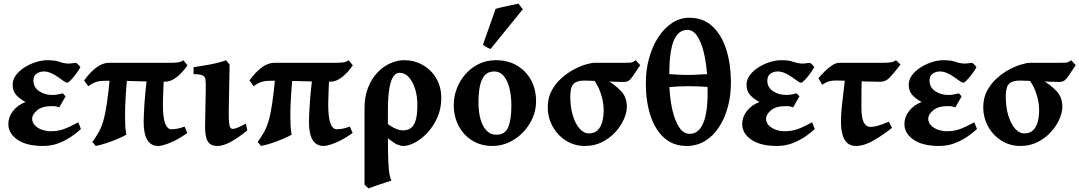

<svg xmlns="http://www.w3.org/2000/svg" viewBox="-20 -808 6082 1082"><path d="M433.1 -429.2Q420.9 -407.7 405.3 -387.5Q389.6 -367.2 377 -354.5Q364.3 -341.8 359.4 -341.8Q352.1 -341.8 338.6 -351.3Q325.2 -360.8 307.1 -373.5Q289.1 -386.2 268.3 -395.8Q247.6 -405.3 226.1 -405.3Q205.1 -405.3 186.8 -393.3Q168.5 -381.3 168.5 -353.5Q168.5 -316.4 200 -294.7Q231.4 -272.9 273.9 -272.9Q294.4 -272.9 306.6 -275.9Q318.8 -278.8 333.5 -282.2L349.6 -265.1L314 -203.1Q300.3 -208 294.2 -209Q288.1 -210 272.5 -210Q216.3 -210 188.7 -186Q161.1 -162.1 161.1 -140.1Q161.1 -117.7 176.8 -101.6Q192.4 -85.4 216.6 -76.9Q240.7 -68.4 265.1 -68.4Q306.6 -68.4 340.1 -80.6Q373.5 -92.8 420.9 -118.7L436 -81.1Q415.5 -61.5 383.5 -39.3Q351.6 -17.1 310.8 -1.2Q270 14.6 222.2 14.6Q129.9 14.6 78.4 -20.8Q26.9 -56.2 26.9 -109.4Q26.9 -148.4 53 -182.1Q79.1 -215.8 124 -233.4Q91.3 -250.5 71.3 -272.7Q51.3 -294.9 51.3 -330.6Q51.3 -359.9 70.3 -385Q89.4 -410.2 119.4 -429Q149.4 -447.8 183.3 -458.3Q217.3 -468.8 246.6 -468.8Q290 -468.8 316.4 -459.2Q342.8 -449.7 369.6 -449.7Q373.5 -449.7 388.7 -451.7Q403.8 -453.6 407.7 -454.1Q413.1 -452.1 421.6 -443.4Q430.2 -434.6 433.1 -429.2Z M912.1 -347.7Q855.5 -347.7 803.2 -349.1Q751 -350.6 696.3 -351.8Q641.6 -353 577.1 -353Q546.4 -353 525.6 -347.4Q504.9 -341.8 477.5 -322.3L454.1 -354.5Q485.8 -399.4 522 -426.8Q558.1 -454.1 594.2 -454.1Q705.6 -454.1 791 -454.1Q876.5 -454.1 942.4 -454.1Q962.9 -454.1 980.5 -456.1Q998 -458 1013.2 -468.8L1036.6 -439.9Q1007.8 -397.9 975.1 -372.8Q942.4 -347.7 912.1 -347.7ZM872.1 14.6Q789.6 14.6 789.6 -120.6Q789.6 -154.8 793.9 -221.2Q798.3 -287.6 807.6 -366.2L903.3 -371.6Q901.4 -324.7 899.7 -284.4Q897.9 -244.1 897.9 -223.1Q897.9 -145 910.6 -112.3Q923.3 -79.6 945.8 -79.6Q960.4 -79.6 977.5 -82.5Q994.6 -85.4 1020 -94.7L1035.6 -58.6Q981.9 -20.5 937.7 -2.9Q893.6 14.6 872.1 14.6ZM684.6 -161.1Q684.6 -126.5 685.8 -101.1Q687 -75.7 691.9 -48.8Q673.3 -38.1 642.1 -24.9Q610.8 -11.7 577.4 -0.7Q543.9 10.3 519.5 14.6Q517.1 11.2 508.8 1.7Q500.5 -7.8 500.5 -7.8Q521.5 -37.1 536.4 -63.5Q551.3 -89.8 562.3 -127.2Q573.2 -164.6 582.3 -225.1Q591.3 -285.6 600.6 -383.3Q606 -385.7 621.8 -387.7Q637.7 -389.6 655.5 -391.4Q673.3 -393.1 686.3 -394Q699.2 -395 699.2 -395Q692.4 -331.5 688.5 -267.6Q684.6 -203.6 684.6 -161.1Z M1373.5 -72.8Q1321.8 -30.8 1279.5 -8.1Q1237.3 14.6 1206.5 14.6Q1165.5 14.6 1150.1 -12.7Q1134.8 -40 1135.7 -99.1L1139.6 -307.1Q1140.1 -341.3 1137.9 -359.1Q1135.7 -377 1121.3 -383.5Q1106.9 -390.1 1070.8 -390.1V-429.2Q1091.8 -432.6 1127 -438.2Q1162.1 -443.8 1197.3 -451.7Q1232.4 -459.5 1253.4 -468.8L1273.9 -444.3L1269 -179.2Q1268.6 -134.3 1271.2 -113.5Q1273.9 -92.8 1279.3 -87.2Q1284.7 -81.5 1291 -81.5Q1311.5 -81.5 1365.7 -111.3Z M1843.8 -347.7Q1787.1 -347.7 1734.9 -349.1Q1682.6 -350.6 1627.9 -351.8Q1573.2 -353 1508.8 -353Q1478 -353 1457.3 -347.4Q1436.5 -341.8 1409.2 -322.3L1385.7 -354.5Q1417.5 -399.4 1453.6 -426.8Q1489.7 -454.1 1525.9 -454.1Q1637.2 -454.1 1722.7 -454.1Q1808.1 -454.1 1874 -454.1Q1894.5 -454.1 1912.1 -456.1Q1929.7 -458 1944.8 -468.8L1968.3 -439.9Q1939.5 -397.9 1906.7 -372.8Q1874 -347.7 1843.8 -347.7ZM1803.7 14.6Q1721.2 14.6 1721.2 -120.6Q1721.2 -154.8 1725.6 -221.2Q1730 -287.6 1739.3 -366.2L1835 -371.6Q1833 -324.7 1831.3 -284.4Q1829.6 -244.1 1829.6 -223.1Q1829.6 -145 1842.3 -112.3Q1855 -79.6 1877.4 -79.6Q1892.1 -79.6 1909.2 -82.5Q1926.3 -85.4 1951.7 -94.7L1967.3 -58.6Q1913.6 -20.5 1869.4 -2.9Q1825.2 14.6 1803.7 14.6ZM1616.2 -161.1Q1616.2 -126.5 1617.4 -101.1Q1618.7 -75.7 1623.5 -48.8Q1605 -38.1 1573.7 -24.9Q1542.5 -11.7 1509 -0.7Q1475.6 10.3 1451.2 14.6Q1448.7 11.2 1440.4 1.7Q1432.1 -7.8 1432.1 -7.8Q1453.1 -37.1 1468 -63.5Q1482.9 -89.8 1493.9 -127.2Q1504.9 -164.6 1513.9 -225.1Q1522.9 -285.6 1532.2 -383.3Q1537.6 -385.7 1553.5 -387.7Q1569.3 -389.6 1587.2 -391.4Q1605 -393.1 1617.9 -394Q1630.9 -395 1630.9 -395Q1624 -331.5 1620.1 -267.6Q1616.2 -203.6 1616.2 -161.1Z M2466.8 -255.4Q2466.8 -195.8 2444.8 -146.2Q2422.9 -96.7 2389.2 -60.5Q2355.5 -24.4 2318.8 -4.9Q2282.2 14.6 2252.9 14.6Q2238.8 14.6 2220.7 7.3Q2202.6 0 2175 -21.7Q2147.5 -43.5 2105.5 -86.9Q2109.9 -90.3 2108.4 -99.1Q2106.9 -107.9 2105 -118.2Q2103 -128.4 2105.5 -136.2Q2107.9 -144 2120.1 -145.5Q2170.4 -102.5 2199 -87.9Q2227.5 -73.2 2252 -73.2Q2273.4 -73.2 2291.7 -83.7Q2310.1 -94.2 2321 -125.2Q2332 -156.2 2332 -217.3Q2332 -267.6 2318.8 -308.6Q2305.7 -349.6 2283 -373.8Q2260.3 -397.9 2231.4 -397.9Q2212.4 -397.9 2197.5 -377.9Q2182.6 -357.9 2174.3 -311Q2166 -264.2 2166 -183.6Q2166 -157.2 2166 -124.5Q2166 -91.8 2166 -66.2Q2166 -40.5 2166 -34.7Q2166 14.6 2167 64.2Q2168 113.8 2172.1 152.8Q2176.3 191.9 2186 209.5Q2171.4 214.4 2146 222.7Q2120.6 231 2095.9 239.5Q2071.3 248 2057.6 253.9Q2052.7 250 2045.4 243.4Q2038.1 236.8 2034.2 232.4Q2034.2 212.9 2034.2 172.1Q2034.2 131.3 2034.2 79.8Q2034.2 28.3 2034.2 -24.9Q2034.2 -78.1 2034.2 -124Q2034.2 -169.9 2034.2 -197.8Q2034.2 -263.7 2054.2 -314.2Q2074.2 -364.7 2106.9 -399.2Q2139.6 -433.6 2179.2 -451.2Q2218.8 -468.8 2258.3 -468.8Q2314.5 -468.8 2361.8 -442.1Q2409.2 -415.5 2438 -367.4Q2466.8 -319.3 2466.8 -255.4Z M3001 -236.8Q3001 -188 2981.4 -143.1Q2961.9 -98.1 2927.7 -62.5Q2893.6 -26.9 2849.1 -6.1Q2804.7 14.6 2754.9 14.6Q2690.9 14.6 2641.8 -15.6Q2592.8 -45.9 2564.9 -98.1Q2537.1 -150.4 2537.1 -216.8Q2537.1 -265.1 2554.7 -310.3Q2572.3 -355.5 2604.2 -391.4Q2636.2 -427.2 2679.4 -448Q2722.7 -468.8 2773.9 -468.8Q2842.8 -468.8 2893.8 -438.5Q2944.8 -408.2 2972.9 -356Q3001 -303.7 3001 -236.8ZM2861.8 -212.4Q2861.8 -264.2 2851.6 -307.9Q2841.3 -351.6 2819.8 -378.4Q2798.3 -405.3 2764.6 -405.3Q2730 -405.3 2710.7 -382.3Q2691.4 -359.4 2683.8 -320.1Q2676.3 -280.8 2676.3 -231Q2676.3 -179.7 2687.3 -138.4Q2698.2 -97.2 2720.9 -73Q2743.7 -48.8 2778.3 -48.8Q2825.7 -48.8 2843.8 -90.8Q2861.8 -132.8 2861.8 -212.4ZM2744.6 -532.2Q2736.8 -534.2 2723.4 -541.5Q2710 -548.8 2701.7 -556.2L2772.9 -757.8Q2783.7 -761.7 2809.6 -767.6Q2835.4 -773.4 2862.3 -779.1Q2889.2 -784.7 2901.4 -787.6L2926.3 -755.9Z M3494.6 -346.2Q3477.1 -346.2 3444.6 -347.4Q3412.1 -348.6 3376.5 -350.1Q3340.8 -351.6 3312.3 -352.8Q3283.7 -354 3272.9 -354Q3231.9 -354 3212.9 -336.2Q3193.8 -318.4 3193.8 -264.6Q3193.8 -204.6 3208 -157.5Q3222.2 -110.4 3246.1 -83.3Q3270 -56.2 3298.8 -56.2Q3330.6 -56.2 3348.6 -74.7Q3366.7 -93.3 3374.3 -122.8Q3381.8 -152.3 3381.8 -185.5Q3381.8 -222.7 3372.8 -257.3Q3363.8 -292 3350.3 -318.8Q3336.9 -345.7 3324.2 -359.4H3323.7Q3324.7 -359.4 3341.1 -360.1Q3357.4 -360.8 3376 -360.4Q3394.5 -359.9 3400.9 -356Q3444.3 -331.5 3478.5 -296.1Q3512.7 -260.7 3512.7 -207Q3512.7 -174.3 3495.8 -136Q3479 -97.7 3447.8 -63.5Q3416.5 -29.3 3373 -7.3Q3329.6 14.6 3276.9 14.6Q3216.8 14.6 3169.2 -15.6Q3121.6 -45.9 3094.2 -95.7Q3066.9 -145.5 3066.9 -204.6Q3066.9 -254.9 3087.6 -294.9Q3108.4 -335 3141.4 -365Q3174.3 -395 3210.9 -414.8Q3247.6 -434.6 3279.8 -444.3Q3312 -454.1 3331.5 -454.1Q3373 -454.1 3416.5 -454.1Q3460 -454.1 3500.5 -454.1Q3520 -454.1 3529.8 -454.8Q3539.6 -455.6 3546.1 -458.5Q3552.7 -461.4 3562.5 -468.8L3587.9 -440.9Q3561 -399.9 3546.9 -379.6Q3532.7 -359.4 3522.2 -352.8Q3511.7 -346.2 3494.6 -346.2Z M4099.1 -347.2Q4099.6 -272 4082 -206.5Q4064.5 -141.1 4031.7 -91.3Q3999 -41.5 3952.9 -13.4Q3906.7 14.6 3849.6 14.6Q3773.4 14.6 3722.4 -31.5Q3671.4 -77.6 3645.5 -157.2Q3619.6 -236.8 3619.6 -336.9Q3619.1 -411.6 3637.5 -478.8Q3655.8 -545.9 3689.2 -597.4Q3722.7 -648.9 3767.3 -678.5Q3812 -708 3864.3 -708Q3943.4 -708 3995.1 -659.4Q4046.9 -610.8 4072.8 -529.1Q4098.6 -447.3 4099.1 -347.2ZM3866.7 -53.7Q3918.9 -53.7 3944.8 -118.4Q3970.7 -183.1 3967.3 -318.4Q3903.8 -322.3 3856.4 -322.3Q3809.1 -322.3 3752.4 -317.4Q3755.9 -245.1 3770 -185.1Q3784.2 -125 3808.3 -89.4Q3832.5 -53.7 3866.7 -53.7ZM3854 -639.6Q3802.2 -639.6 3777.3 -580.1Q3752.4 -520.5 3751.5 -390.6Q3796.9 -386.7 3829.8 -386Q3862.8 -385.3 3894 -386.5Q3925.3 -387.7 3964.4 -390.1Q3959 -462.4 3944.6 -518.6Q3930.2 -574.7 3907.5 -607.2Q3884.8 -639.6 3854 -639.6Z M4568.8 -429.2Q4556.6 -407.7 4541 -387.5Q4525.4 -367.2 4512.7 -354.5Q4500 -341.8 4495.1 -341.8Q4487.8 -341.8 4474.4 -351.3Q4460.9 -360.8 4442.9 -373.5Q4424.8 -386.2 4404.1 -395.8Q4383.3 -405.3 4361.8 -405.3Q4340.8 -405.3 4322.5 -393.3Q4304.2 -381.3 4304.2 -353.5Q4304.2 -316.4 4335.7 -294.7Q4367.2 -272.9 4409.7 -272.9Q4430.2 -272.9 4442.4 -275.9Q4454.6 -278.8 4469.2 -282.2L4485.4 -265.1L4449.7 -203.1Q4436 -208 4429.9 -209Q4423.8 -210 4408.2 -210Q4352.1 -210 4324.5 -186Q4296.9 -162.1 4296.9 -140.1Q4296.9 -117.7 4312.5 -101.6Q4328.1 -85.4 4352.3 -76.9Q4376.5 -68.4 4400.9 -68.4Q4442.4 -68.4 4475.8 -80.6Q4509.3 -92.8 4556.6 -118.7L4571.8 -81.1Q4551.3 -61.5 4519.3 -39.3Q4487.3 -17.1 4446.5 -1.2Q4405.8 14.6 4357.9 14.6Q4265.6 14.6 4214.1 -20.8Q4162.6 -56.2 4162.6 -109.4Q4162.6 -148.4 4188.7 -182.1Q4214.8 -215.8 4259.8 -233.4Q4227.1 -250.5 4207 -272.7Q4187 -294.9 4187 -330.6Q4187 -359.9 4206.1 -385Q4225.1 -410.2 4255.1 -429Q4285.2 -447.8 4319.1 -458.3Q4353 -468.8 4382.3 -468.8Q4425.8 -468.8 4452.1 -459.2Q4478.5 -449.7 4505.4 -449.7Q4509.3 -449.7 4524.4 -451.7Q4539.6 -453.6 4543.5 -454.1Q4548.8 -452.1 4557.4 -443.4Q4565.9 -434.6 4568.8 -429.2Z M5054.7 -444.3Q5017.6 -396.5 4994.6 -371.8Q4971.7 -347.2 4942.4 -347.2Q4899.4 -347.2 4854.7 -348.9Q4810.1 -350.6 4771.2 -352.3Q4732.4 -354 4706.5 -354H4681.6Q4668.9 -354 4653.3 -350.1Q4637.7 -346.2 4613.3 -330.6L4592.3 -367.2Q4607.9 -386.2 4628.2 -406.2Q4648.4 -426.3 4669.9 -440.2Q4691.4 -454.1 4709.5 -454.1Q4750.5 -454.1 4797.9 -454.1Q4845.2 -454.1 4887.9 -454.1Q4930.7 -454.1 4957.5 -454.1Q4981.9 -454.1 5000 -456.8Q5018.1 -459.5 5028.8 -468.8ZM5006.8 -87.4Q4955.1 -46.4 4902.1 -15.9Q4849.1 14.6 4803.2 14.6Q4771.5 14.6 4752.9 -3.9Q4734.4 -22.5 4726.8 -53.5Q4719.2 -84.5 4719.2 -121.1Q4719.2 -173.8 4729.5 -256.1Q4739.7 -338.4 4748.5 -429.2L4839.4 -426.3Q4835 -348.1 4834.7 -295.2Q4834.5 -242.2 4834.5 -201.7Q4834.5 -144.5 4847.4 -118.7Q4860.4 -92.8 4886.7 -92.8Q4901.4 -92.8 4923.6 -98.4Q4945.8 -104 4988.8 -122.1Z M5482.9 -429.2Q5470.7 -407.7 5455.1 -387.5Q5439.5 -367.2 5426.8 -354.5Q5414.1 -341.8 5409.2 -341.8Q5401.9 -341.8 5388.4 -351.3Q5375 -360.8 5356.9 -373.5Q5338.9 -386.2 5318.1 -395.8Q5297.4 -405.3 5275.9 -405.3Q5254.9 -405.3 5236.6 -393.3Q5218.3 -381.3 5218.3 -353.5Q5218.3 -316.4 5249.8 -294.7Q5281.2 -272.9 5323.7 -272.9Q5344.2 -272.9 5356.4 -275.9Q5368.7 -278.8 5383.3 -282.2L5399.4 -265.1L5363.8 -203.1Q5350.1 -208 5344 -209Q5337.9 -210 5322.3 -210Q5266.1 -210 5238.5 -186Q5210.9 -162.1 5210.9 -140.1Q5210.9 -117.7 5226.6 -101.6Q5242.2 -85.4 5266.4 -76.9Q5290.5 -68.4 5314.9 -68.4Q5356.4 -68.4 5389.9 -80.6Q5423.3 -92.8 5470.7 -118.7L5485.8 -81.1Q5465.3 -61.5 5433.3 -39.3Q5401.4 -17.1 5360.6 -1.2Q5319.8 14.6 5272 14.6Q5179.7 14.6 5128.2 -20.8Q5076.7 -56.2 5076.7 -109.4Q5076.7 -148.4 5102.8 -182.1Q5128.9 -215.8 5173.8 -233.4Q5141.1 -250.5 5121.1 -272.7Q5101.1 -294.9 5101.1 -330.6Q5101.1 -359.9 5120.1 -385Q5139.2 -410.2 5169.2 -429Q5199.2 -447.8 5233.2 -458.3Q5267.1 -468.8 5296.4 -468.8Q5339.8 -468.8 5366.2 -459.2Q5392.6 -449.7 5419.4 -449.7Q5423.3 -449.7 5438.5 -451.7Q5453.6 -453.6 5457.5 -454.1Q5462.9 -452.1 5471.4 -443.4Q5480 -434.6 5482.9 -429.2Z M5948.7 -346.2Q5931.2 -346.2 5898.7 -347.4Q5866.2 -348.6 5830.6 -350.1Q5794.9 -351.6 5766.4 -352.8Q5737.8 -354 5727.1 -354Q5686 -354 5667 -336.2Q5647.9 -318.4 5647.9 -264.6Q5647.9 -204.6 5662.1 -157.5Q5676.3 -110.4 5700.2 -83.3Q5724.1 -56.2 5752.9 -56.2Q5784.7 -56.2 5802.7 -74.7Q5820.8 -93.3 5828.4 -122.8Q5835.9 -152.3 5835.9 -185.5Q5835.9 -222.7 5826.9 -257.3Q5817.9 -292 5804.4 -318.8Q5791 -345.7 5778.3 -359.4H5777.8Q5778.8 -359.4 5795.2 -360.1Q5811.5 -360.8 5830.1 -360.4Q5848.6 -359.9 5855 -356Q5898.4 -331.5 5932.6 -296.1Q5966.8 -260.7 5966.8 -207Q5966.8 -174.3 5950 -136Q5933.1 -97.7 5901.9 -63.5Q5870.6 -29.3 5827.1 -7.3Q5783.7 14.6 5731 14.6Q5670.9 14.6 5623.3 -15.6Q5575.7 -45.9 5548.3 -95.7Q5521 -145.5 5521 -204.6Q5521 -254.9 5541.7 -294.9Q5562.5 -335 5595.5 -365Q5628.4 -395 5665 -414.8Q5701.7 -434.6 5733.9 -444.3Q5766.1 -454.1 5785.6 -454.1Q5827.1 -454.1 5870.6 -454.1Q5914.1 -454.1 5954.6 -454.1Q5974.1 -454.1 5983.9 -454.8Q5993.7 -455.6 6000.2 -458.5Q6006.8 -461.4 6016.6 -468.8L6042 -440.9Q6015.1 -399.9 6001 -379.6Q5986.8 -359.4 5976.3 -352.8Q5965.8 -346.2 5948.7 -346.2Z"/></svg>

Font: Gentium Book Plus
Style: Bold
Weight: 700
Designer: Victor Gaultney, Annie Olsen, Iska Routamaa, Becca Hirsbrunner
Foundry: SIL International
Version: Version 6.101